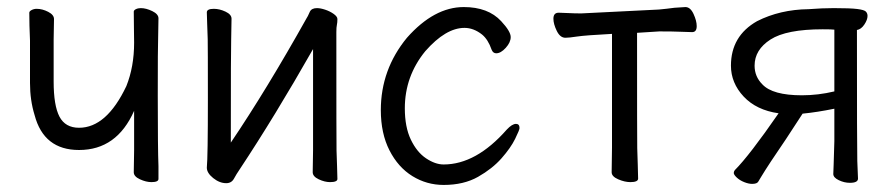

<svg xmlns="http://www.w3.org/2000/svg" viewBox="-20 -506 2540 544"><path d="M409 10Q394 10 376.5 2Q359 -6 359 -18Q359 -43 360 -81V-192Q311 -81 204 -81Q104 -81 78 -180Q65 -222 65 -271V-391Q63 -435 63 -470Q63 -474 69.5 -477.5Q76 -481 84 -481Q100 -481 116.5 -472.5Q133 -464 133 -452L132 -394Q132 -376 132 -275Q132 -207 148.5 -175.5Q165 -144 204 -144Q282 -144 338 -262Q360 -317 360 -385Q360 -403 359.5 -425Q359 -447 359 -473Q359 -477 365 -480Q371 -483 379 -483Q394 -483 411.5 -474.5Q429 -466 429 -454L428 -395Q427 -377 427 -236Q427 -83 429 -35V1Q429 10 409 10Z M621 13Q602 13 584 -1.5Q566 -16 566 -31Q569 -61 569 -225Q569 -374 568.5 -395Q568 -416 567 -438.5Q566 -461 566 -471Q566 -481 586 -481Q602 -481 619 -473Q636 -465 636 -453L635 -394Q634 -376 634 -102Q736 -253 849 -455Q851 -457 858 -473Q863 -483 878 -483Q888 -483 901.5 -478.5Q915 -474 925.5 -466.5Q936 -459 936 -452Q936 -442 934.5 -435.5Q933 -429 933 -415Q933 -100 933.5 -79.5Q934 -59 935 -35Q936 -11 936 1Q936 10 915 10Q900 10 883 2Q866 -6 866 -18Q866 -43 867 -81V-367Q759 -177 659 -26Q650 -13 643 0Q636 13 621 13Z M1237 18Q1189 18 1148.5 -7Q1108 -32 1083.5 -80Q1059 -128 1059 -194Q1059 -309 1133 -399Q1210 -486 1294 -486Q1363 -486 1400 -446Q1427 -417 1427 -401Q1427 -386 1413 -370.5Q1399 -355 1386 -355Q1377 -355 1373 -365Q1363 -394 1346 -408Q1322 -427 1296 -427Q1243 -427 1185 -361Q1127 -290 1127 -199Q1127 -146 1144 -110.5Q1161 -75 1187 -57.5Q1213 -40 1237 -40Q1329 -40 1416 -139Q1431 -155 1442 -155Q1452 -155 1452 -143Q1452 -138 1439.5 -112.5Q1427 -87 1401 -57.5Q1375 -28 1334.5 -5Q1294 18 1237 18Z M1766 10Q1750 10 1731.5 2Q1713 -6 1713 -18L1714 -88V-410Q1638 -406 1615 -402.5Q1592 -399 1582 -399Q1567 -399 1557.5 -418.5Q1548 -438 1548 -453Q1548 -470 1563 -470Q1570 -470 1589 -469Q1608 -468 1627 -468L1847 -479Q1869 -481 1891 -484L1922 -486Q1936 -486 1945 -466.5Q1954 -447 1954 -432Q1954 -415 1941 -415Q1932 -415 1909.5 -416Q1887 -417 1848 -417L1785 -413Q1785 -109 1785.5 -86.5Q1786 -64 1787 -39Q1788 -14 1788 0Q1788 10 1766 10Z M2111 15Q2101 15 2088.5 10Q2076 5 2067.5 -3Q2059 -11 2059 -16Q2059 -20 2062 -24Q2103 -65 2186 -185Q2123 -194 2087 -232.5Q2051 -271 2051 -320Q2051 -404 2125 -446Q2190 -479 2271 -480Q2310 -483 2342 -483Q2389 -483 2409 -480.5Q2429 -478 2433.5 -473Q2438 -468 2438 -461Q2438 -450 2429 -436.5Q2420 -423 2408 -421Q2408 -81 2409 -50Q2410 -19 2411 0Q2411 12 2388 12Q2372 12 2356.5 4.5Q2341 -3 2341 -13L2342 -40L2344 -106V-198Q2295 -188 2254 -184L2207 -112Q2157 -39 2136 -4Q2132 2 2128.5 8.5Q2125 15 2111 15ZM2252 -236Q2298 -236 2344 -247V-422Q2336 -423 2311 -423Q2208 -423 2163 -394Q2118 -365 2118 -320Q2118 -289 2140 -267Q2169 -236 2252 -236Z"/></svg>

Font: LXGW WenKai Mono Lite
Style: Regular
Weight: 400
Monospace: yes
Designer: LXGW / Fontworks Inc.
Foundry: LXGW / Fontworks Inc.
Version: Version 1.520; June 14, 2025